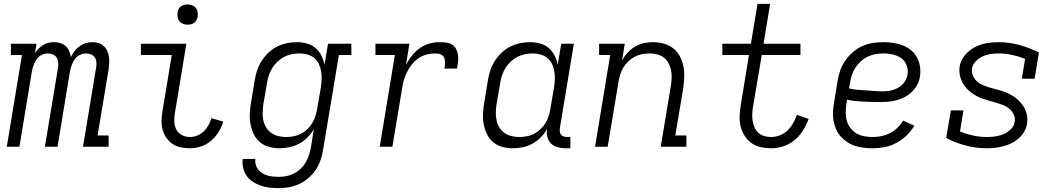

<svg xmlns="http://www.w3.org/2000/svg" viewBox="-20 -755 5440 988"><path d="M15 0 93 -472H36V-530H168L160 -482Q168 -494 179 -505Q190 -516 203 -524Q216 -532 230 -535Q244 -538 259 -538Q276 -538 291.5 -533Q307 -528 318.5 -517.5Q330 -507 336 -492Q342 -477 345 -461Q352 -477 363 -491.5Q374 -506 389 -517Q404 -528 421 -533Q438 -538 455 -538Q472 -538 487 -533.5Q502 -529 513.5 -518.5Q525 -508 531.5 -493.5Q538 -479 540.5 -463.5Q543 -448 542 -431Q541 -414 539 -398L482 -58H539V0H407L475 -409Q477 -422 476 -435.5Q475 -449 468 -459.5Q461 -470 448.5 -475Q436 -480 422 -480Q406 -480 390 -472Q374 -464 364 -449.5Q354 -435 348.5 -419Q343 -403 340 -387L276 0H211L279 -409Q281 -422 279.5 -435.5Q278 -449 271 -459.5Q264 -470 252 -475Q240 -480 226 -480Q210 -480 194 -472Q178 -464 168 -449.5Q158 -435 152.5 -419Q147 -403 144 -387L80 0Z M957 8Q933 8 909.5 3Q886 -2 867.5 -14.5Q849 -27 836 -46Q823 -65 817 -87Q811 -109 811.5 -133.5Q812 -158 816 -182L864 -472H705V-530H939L880 -173Q876 -151 877 -128.5Q878 -106 887.5 -88Q897 -70 916 -60Q935 -50 957 -50Q976 -50 995 -57.5Q1014 -65 1028.5 -79Q1043 -93 1052.5 -110.5Q1062 -128 1068 -147L1129 -129Q1120 -101 1104.5 -75.5Q1089 -50 1065.5 -30Q1042 -10 1013.5 -1Q985 8 957 8ZM945 -628Q933 -628 921.5 -632.5Q910 -637 903 -646Q896 -655 894 -667.5Q892 -680 894 -693Q895 -701 899.5 -709.5Q904 -718 911.5 -723Q919 -728 928 -730Q937 -732 945 -732Q958 -732 969.5 -727.5Q981 -723 988 -714Q995 -705 997 -692.5Q999 -680 997 -667Q995 -659 990.5 -650.5Q986 -642 978.5 -637Q971 -632 962.5 -630Q954 -628 945 -628Z M1415 213Q1391 213 1367.5 210.5Q1344 208 1322.5 200.5Q1301 193 1282 181Q1263 169 1250 151Q1237 133 1231.5 110Q1226 87 1229 63H1294Q1292 78 1296 92.5Q1300 107 1309 118Q1318 129 1330 136.5Q1342 144 1356 148Q1370 152 1385 153.5Q1400 155 1415 155Q1435 155 1455 151Q1475 147 1493.5 137.5Q1512 128 1527.5 113Q1543 98 1553.5 80Q1564 62 1570 42.5Q1576 23 1580 3L1595 -91Q1582 -68 1562.5 -48Q1543 -28 1519 -15.5Q1495 -3 1469.5 2.5Q1444 8 1419 8Q1391 8 1364 0.5Q1337 -7 1317 -24Q1297 -41 1285.5 -65.5Q1274 -90 1269 -116.5Q1264 -143 1265.5 -171.5Q1267 -200 1272 -228L1290 -338Q1294 -364 1302 -389.5Q1310 -415 1324.5 -438.5Q1339 -462 1359.5 -482Q1380 -502 1404.5 -514.5Q1429 -527 1455 -532.5Q1481 -538 1507 -538Q1534 -538 1559.5 -531Q1585 -524 1603.5 -508Q1622 -492 1633.5 -469.5Q1645 -447 1650 -422L1668 -530H1788V-472H1724L1643 13Q1639 40 1630.5 66Q1622 92 1606.5 116Q1591 140 1569 159.5Q1547 179 1521.5 191Q1496 203 1469 208Q1442 213 1415 213ZM1452 -50Q1471 -50 1490.5 -53.5Q1510 -57 1527.5 -66Q1545 -75 1560.5 -89.5Q1576 -104 1586.5 -121Q1597 -138 1603 -157Q1609 -176 1612 -195L1631 -305Q1634 -326 1635 -347Q1636 -368 1632.5 -388Q1629 -408 1620.5 -426Q1612 -444 1597 -456.5Q1582 -469 1562.5 -474.5Q1543 -480 1522 -480Q1501 -480 1481 -476Q1461 -472 1442.5 -462.5Q1424 -453 1408 -438Q1392 -423 1381 -405Q1370 -387 1363.5 -367.5Q1357 -348 1354 -328L1335 -218Q1332 -198 1331.5 -177Q1331 -156 1335 -136.5Q1339 -117 1349 -100Q1359 -83 1375 -71.5Q1391 -60 1411 -55Q1431 -50 1452 -50Z M1934 0 2012 -472H1912V-530H2087L2069 -422Q2082 -446 2099.5 -468.5Q2117 -491 2140 -507Q2163 -523 2189 -530.5Q2215 -538 2242 -538Q2259 -538 2276 -536Q2293 -534 2306.5 -525.5Q2320 -517 2327.5 -502Q2335 -487 2337 -470.5Q2339 -454 2337 -436.5Q2335 -419 2332 -402H2267Q2268 -412 2269.5 -421.5Q2271 -431 2270 -440.5Q2269 -450 2265.5 -458.5Q2262 -467 2254.5 -472Q2247 -477 2237.5 -478.5Q2228 -480 2218 -480Q2196 -480 2174 -474Q2152 -468 2133 -455Q2114 -442 2099.5 -423.5Q2085 -405 2074.5 -384Q2064 -363 2058 -342Q2052 -321 2049 -299L1999 0Z M2619 8Q2591 8 2564 0.5Q2537 -7 2517 -24Q2497 -41 2485.5 -65.5Q2474 -90 2469 -116.5Q2464 -143 2465.5 -171.5Q2467 -200 2472 -228L2490 -338Q2494 -364 2502 -389.5Q2510 -415 2524.5 -438.5Q2539 -462 2559.5 -482Q2580 -502 2604.5 -514.5Q2629 -527 2655 -532.5Q2681 -538 2707 -538Q2734 -538 2759.5 -531Q2785 -524 2803.5 -508Q2822 -492 2833.5 -469.5Q2845 -447 2850 -422L2868 -530H2933L2861 -96Q2860 -86 2861 -77Q2862 -68 2867.5 -61.5Q2873 -55 2881.5 -52.5Q2890 -50 2899 -50H2915V8H2890Q2869 8 2849 2.5Q2829 -3 2815.5 -16.5Q2802 -30 2797 -50Q2792 -70 2795 -91Q2782 -68 2762.5 -48Q2743 -28 2719.5 -15.5Q2696 -3 2670 2.5Q2644 8 2619 8ZM2652 -50Q2671 -50 2690.5 -53.5Q2710 -57 2727.5 -66Q2745 -75 2760.5 -89.5Q2776 -104 2786.5 -121Q2797 -138 2803 -157Q2809 -176 2812 -195L2831 -305Q2834 -326 2835 -347Q2836 -368 2832.5 -388Q2829 -408 2820.5 -426Q2812 -444 2797 -456.5Q2782 -469 2762.5 -474.5Q2743 -480 2722 -480Q2701 -480 2681 -476Q2661 -472 2642.5 -462.5Q2624 -453 2608 -438Q2592 -423 2581 -405Q2570 -387 2563.5 -367.5Q2557 -348 2554 -328L2535 -218Q2532 -198 2531.5 -177Q2531 -156 2535 -136.5Q2539 -117 2549 -100Q2559 -83 2575 -71.5Q2591 -60 2611 -55Q2631 -50 2652 -50Z M3042 0 3120 -472H3063V-530H3195L3181 -444Q3193 -466 3210 -484.5Q3227 -503 3248.5 -515.5Q3270 -528 3293.5 -533Q3317 -538 3341 -538Q3369 -538 3396 -530.5Q3423 -523 3444 -506.5Q3465 -490 3478 -466Q3491 -442 3496.5 -415Q3502 -388 3501 -359.5Q3500 -331 3496 -302L3455 -58H3512V0H3380L3432 -312Q3435 -332 3436 -352.5Q3437 -373 3433.5 -392Q3430 -411 3421 -428.5Q3412 -446 3397 -458Q3382 -470 3362.5 -475Q3343 -480 3323 -480Q3323 -480 3323 -480Q3323 -480 3323 -480Q3303 -480 3284 -476.5Q3265 -473 3247 -463.5Q3229 -454 3214 -440Q3199 -426 3188.5 -409Q3178 -392 3172 -373Q3166 -354 3163 -335L3107 0Z M3948 8Q3920 8 3893.5 2Q3867 -4 3846 -19.5Q3825 -35 3811 -57.5Q3797 -80 3791 -105.5Q3785 -131 3786 -159Q3787 -187 3792 -215L3834 -472H3697V-530H3844L3878 -735H3943L3909 -530H4099V-472H3900L3855 -206Q3852 -187 3851 -169Q3850 -151 3853 -133Q3856 -115 3863 -99Q3870 -83 3882.5 -71.5Q3895 -60 3912.5 -55Q3930 -50 3948 -50Q3970 -50 3992.5 -58.5Q4015 -67 4032.5 -84Q4050 -101 4061.5 -121.5Q4073 -142 4081 -164L4141 -143Q4130 -112 4112 -83.5Q4094 -55 4068 -33.5Q4042 -12 4010.5 -2Q3979 8 3948 8Z M4470 8Q4447 8 4423.5 5Q4400 2 4378.5 -5Q4357 -12 4338.5 -24.5Q4320 -37 4305.5 -53.5Q4291 -70 4282 -91Q4273 -112 4269 -134.5Q4265 -157 4266.5 -180.5Q4268 -204 4272 -228L4290 -338Q4294 -365 4303.5 -392Q4313 -419 4329.5 -443Q4346 -467 4368.5 -486.5Q4391 -506 4417.5 -518Q4444 -530 4472 -534Q4500 -538 4527 -538Q4553 -538 4578.5 -534Q4604 -530 4626.5 -521Q4649 -512 4668 -496.5Q4687 -481 4698.5 -459.5Q4710 -438 4714 -413Q4718 -388 4714 -362Q4711 -341 4700.5 -320.5Q4690 -300 4674 -284Q4658 -268 4638 -257Q4618 -246 4597 -240Q4576 -234 4554.5 -232Q4533 -230 4512 -230Q4490 -230 4468.5 -230.5Q4447 -231 4425 -232Q4403 -233 4381.5 -235Q4360 -237 4339 -242L4335 -218Q4332 -196 4332 -174Q4332 -152 4338 -132Q4344 -112 4357 -95.5Q4370 -79 4387.5 -68.5Q4405 -58 4426.5 -54Q4448 -50 4471 -50Q4493 -50 4515.5 -54.5Q4538 -59 4559 -69.5Q4580 -80 4597.5 -97Q4615 -114 4628 -134L4685 -108Q4668 -80 4644 -57Q4620 -34 4591.5 -19Q4563 -4 4532 2Q4501 8 4470 8ZM4523 -285Q4536 -285 4549.5 -286.5Q4563 -288 4576.5 -292.5Q4590 -297 4602.5 -304Q4615 -311 4625 -321.5Q4635 -332 4641.5 -345Q4648 -358 4650 -371Q4653 -387 4650 -403Q4647 -419 4639 -432.5Q4631 -446 4618.5 -455Q4606 -464 4591 -469.5Q4576 -475 4559.5 -477.5Q4543 -480 4527 -480Q4507 -480 4486 -476.5Q4465 -473 4446 -464Q4427 -455 4410.5 -440Q4394 -425 4382 -407Q4370 -389 4363.5 -369Q4357 -349 4354 -328L4349 -300Q4370 -295 4391.5 -293Q4413 -291 4435 -290Q4457 -289 4479 -287Q4501 -285 4523 -285Z M5059 8Q5003 8 4950 -6Q4897 -20 4849 -45L4873 -187H4938L4920 -78Q4953 -65 4987.5 -57.5Q5022 -50 5059 -50Q5080 -50 5101.5 -53Q5123 -56 5143.5 -64.5Q5164 -73 5181 -89.5Q5198 -106 5201 -128Q5205 -147 5197 -164.5Q5189 -182 5175.5 -194Q5162 -206 5144.5 -213Q5127 -220 5109 -225.5Q5091 -231 5073 -236Q5055 -241 5037.5 -247Q5020 -253 5003.5 -262Q4987 -271 4973 -282Q4959 -293 4947.5 -307.5Q4936 -322 4928.5 -338.5Q4921 -355 4918 -374Q4915 -393 4918 -412Q4923 -444 4944.5 -470Q4966 -496 4995 -511.5Q5024 -527 5055 -532.5Q5086 -538 5117 -538Q5173 -538 5225.5 -523.5Q5278 -509 5326 -485L5304 -350H5238L5255 -452Q5223 -465 5188.5 -472.5Q5154 -480 5118 -480Q5097 -480 5076.5 -477Q5056 -474 5036.5 -465Q5017 -456 5001 -439.5Q4985 -423 4982 -403Q4979 -383 4986.5 -365.5Q4994 -348 5007.5 -336Q5021 -324 5038 -317Q5055 -310 5073 -304.5Q5091 -299 5109.5 -294.5Q5128 -290 5145.5 -283.5Q5163 -277 5179.5 -268.5Q5196 -260 5210 -248.5Q5224 -237 5235.5 -223Q5247 -209 5255 -192.5Q5263 -176 5265.5 -157Q5268 -138 5265 -118Q5262 -97 5250.5 -77.5Q5239 -58 5222 -43Q5205 -28 5185 -18Q5165 -8 5143.5 -2.5Q5122 3 5101 5.5Q5080 8 5059 8Z"/></svg>

Font: Iosevka Slab Light Extended
Style: Italic
Weight: 300
Width: 7
Italic angle: -9°
Monospace: yes
Designer: Belleve Invis
Foundry: Belleve Invis
Version: Version 11.1.0; ttfautohint (v1.8.3)